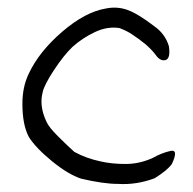

<svg xmlns="http://www.w3.org/2000/svg" viewBox="-20 -479 500 498"><path d="M254.9 -457Q284.2 -462.9 311 -453.1Q337.9 -443.4 379.9 -411.1Q408.2 -391.6 418 -359.4Q422.9 -327.1 409.2 -323.2Q395.5 -319.3 382.8 -337.9Q374 -349.6 357.4 -364.3Q337.9 -379.9 324.2 -388.7Q310.5 -398.4 290 -406.2Q258.8 -411.1 226.6 -396Q194.3 -380.9 168 -357.4Q145.5 -335.9 120.1 -297.4Q94.7 -258.8 90.8 -240.2Q81.1 -204.1 100.6 -163.1Q106.4 -149.4 130.9 -125Q155.3 -100.6 172.9 -85Q203.1 -68.4 240.2 -60.5Q269.5 -53.7 305.7 -53.7Q341.8 -53.7 376 -69.3Q398.4 -82 421.4 -87.4Q444.3 -92.8 425.8 -53.7Q414.1 -37.1 380.9 -16.6Q334 1 286.1 -2Q248 -2 190.4 -15.6Q157.2 -26.4 114.7 -61Q72.3 -95.7 54.7 -124Q38.1 -155.3 38.1 -210Q38.1 -253.9 54.7 -288.1Q81.1 -344.7 141.1 -396.5Q201.2 -448.2 254.9 -457Z"/></svg>

Font: JasonHandwriting1
Style: Regular
Weight: 400
Version: Version 1.48.20